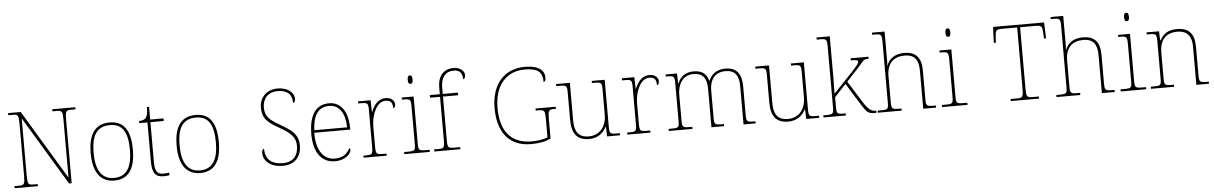

<svg xmlns="http://www.w3.org/2000/svg" viewBox="-34 -1290 11497 1818"><g transform="rotate(-5 5714.5 -381.0)"><path d="M50 0H271V-20H230C180 -20 174 -31 174 -108V-653L567 0H592V-606C592 -683 598 -694 648 -694H689V-714H470V-694H511C561 -694 567 -683 567 -606V-55L170 -714H50V-694H93C143 -694 149 -683 149 -606V-108C149 -31 143 -20 93 -20H50Z M996 10C1128 10 1197 -79 1197 -267C1197 -459 1127 -542 1001 -542C866 -542 796 -454 796 -267C796 -79 872 10 996 10ZM996 -15C877 -15 824 -108 824 -267C824 -433 875 -517 1001 -517C1117 -517 1169 -438 1169 -267C1169 -115 1124 -15 996 -15Z M1464 10C1482 10 1500 9 1521 5V-20C1500 -16 1485 -15 1463 -15C1407 -15 1385 -46 1385 -132V-511H1512V-536H1385V-657H1365C1365 -592 1354 -563 1341 -551C1328 -539 1307 -531 1279 -531V-511H1357V-141C1357 -30 1387 10 1464 10Z M1813 10C1945 10 2014 -79 2014 -267C2014 -459 1944 -542 1818 -542C1683 -542 1613 -454 1613 -267C1613 -79 1689 10 1813 10ZM1813 -15C1694 -15 1641 -108 1641 -267C1641 -433 1692 -517 1818 -517C1934 -517 1986 -438 1986 -267C1986 -115 1941 -15 1813 -15Z M2600 10C2718 10 2776 -67 2776 -169C2776 -286 2689 -330 2598 -384C2514 -433 2467 -469 2467 -554C2467 -636 2515 -699 2610 -699C2697 -699 2747 -661 2747 -575C2761 -575 2768 -589 2768 -614C2768 -675 2703 -724 2611 -724C2506 -724 2439 -650 2439 -559C2439 -458 2481 -417 2588 -357C2702 -293 2748 -249 2748 -168C2748 -78 2703 -15 2600 -15C2494 -15 2435 -66 2435 -166C2421 -166 2414 -150 2414 -126C2414 -59 2473 10 2600 10Z M3095 10C3196 10 3249 -51 3249 -85C3249 -94 3246 -99 3240 -103C3217 -54 3172 -15 3096 -15C2992 -15 2920 -103 2922 -276H3264V-290C3264 -448 3196 -542 3086 -542C2962 -542 2893 -451 2893 -262C2893 -87 2971 10 3095 10ZM3236 -300H2924C2931 -432 2973 -517 3085 -517C3183 -517 3235 -429 3236 -300Z M3367 0H3586V-20H3551C3491 -20 3484 -24 3484 -98V-284C3484 -407 3541 -519 3619 -519C3664 -519 3687 -501 3687 -443C3701 -443 3708 -458 3708 -476C3708 -514 3675 -544 3624 -544C3548 -544 3508 -482 3485 -424H3483L3480 -536H3361V-516H3379C3452 -516 3456 -512 3456 -442V-98C3456 -24 3449 -20 3389 -20H3367Z M3870 -658C3885 -658 3893 -666 3893 -698C3893 -729 3885 -738 3870 -738C3856 -738 3847 -729 3847 -698C3847 -666 3856 -658 3870 -658ZM3754 0H3996V-20H3966C3893 -20 3889 -24 3889 -94V-536H3776V-516H3794C3854 -516 3861 -512 3861 -438V-94C3861 -24 3857 -20 3784 -20H3754Z M4039 0H4287V-20H4233C4173 -20 4166 -24 4166 -98V-511H4310V-536H4166V-600C4166 -691 4209 -747 4287 -747C4354 -747 4370 -707 4370 -658C4380 -658 4392 -670 4392 -697C4392 -733 4353 -772 4289 -772C4194 -772 4138 -709 4138 -600V-536H4043V-511H4138V-98C4138 -24 4131 -20 4071 -20H4039Z M4957 10C5037 10 5093 -1 5146 -26V-214C5146 -291 5152 -302 5202 -302H5221V-322H5029V-302H5062C5112 -302 5118 -291 5118 -214V-41C5083 -24 5023 -15 4967 -15C4759 -15 4671 -150 4671 -358C4671 -573 4783 -699 4959 -699C5091 -699 5127 -654 5127 -566C5140 -566 5148 -579 5148 -608C5148 -667 5102 -724 4963 -724C4767 -724 4643 -588 4643 -358C4643 -137 4745 10 4957 10Z M5509 10C5598 10 5648 -39 5674 -91H5678L5681 0H5804V-20H5772C5712 -20 5705 -25 5705 -94V-536H5582V-516H5600C5673 -516 5677 -512 5677 -442V-202C5677 -104 5620 -15 5509 -15C5400 -15 5374 -86 5374 -181V-536H5243V-516H5269C5342 -516 5346 -512 5346 -442V-184C5346 -52 5399 10 5509 10Z M5874 0H6093V-20H6058C5998 -20 5991 -24 5991 -98V-284C5991 -407 6048 -519 6126 -519C6171 -519 6194 -501 6194 -443C6208 -443 6215 -458 6215 -476C6215 -514 6182 -544 6131 -544C6055 -544 6015 -482 5992 -424H5990L5987 -536H5868V-516H5886C5959 -516 5963 -512 5963 -442V-98C5963 -24 5956 -20 5896 -20H5874Z M6268 0H6493V-20H6473C6400 -20 6396 -24 6396 -94V-334C6396 -431 6445 -517 6545 -517C6639 -517 6673 -462 6673 -365V0H6793V-20H6778C6705 -20 6701 -24 6701 -94V-349C6701 -443 6746 -518 6852 -518C6942 -518 6978 -463 6978 -365V0H7093V-20H7083C7010 -20 7006 -24 7006 -94V-361C7006 -478 6959 -542 6852 -542C6763 -542 6715 -495 6694 -441H6691C6676 -495 6642 -542 6551 -542C6481 -542 6425 -510 6400 -443H6395L6392 -536H6284V-516H6301C6361 -516 6368 -511 6368 -442V-94C6368 -24 6364 -20 6291 -20H6268Z M7402 10C7491 10 7541 -39 7567 -91H7571L7574 0H7697V-20H7665C7605 -20 7598 -25 7598 -94V-536H7475V-516H7493C7566 -516 7570 -512 7570 -442V-202C7570 -104 7513 -15 7402 -15C7293 -15 7267 -86 7267 -181V-536H7136V-516H7162C7235 -516 7239 -512 7239 -442V-184C7239 -52 7292 10 7402 10Z M7738 0H7951V-20H7941C7868 -20 7864 -24 7864 -94V-181L7973 -298L8089 -110C8152 -9 8163 0 8228 0H8242V-20H8238C8195 -20 8166 -40 8118 -116L7992 -318L8103 -437C8165 -504 8156 -516 8212 -516V-536H8043V-516C8090 -516 8111 -514 8111 -497C8111 -483 8101 -466 8012 -373L7862 -215C7863 -272 7864 -322 7864 -374V-760H7738V-740H7769C7829 -740 7836 -736 7836 -662V-94C7836 -24 7832 -20 7759 -20H7738Z M8255 0H8481V-20H8462C8389 -20 8385 -24 8385 -94V-334C8385 -461 8452 -517 8553 -517C8646 -517 8686 -468 8686 -360V0H8808V-20H8791C8718 -20 8714 -24 8714 -94V-362C8714 -489 8657 -542 8553 -542C8448 -542 8402 -487 8384 -435H8382C8384 -447 8385 -465 8385 -482V-760H8265V-740H8290C8350 -740 8357 -736 8357 -662V-94C8357 -24 8353 -20 8280 -20H8255Z M8981 -658C8996 -658 9004 -666 9004 -698C9004 -729 8996 -738 8981 -738C8967 -738 8958 -729 8958 -698C8958 -666 8967 -658 8981 -658ZM8865 0H9107V-20H9077C9004 -20 9000 -24 9000 -94V-536H8887V-516H8905C8965 -516 8972 -512 8972 -438V-94C8972 -24 8968 -20 8895 -20H8865Z M9518 0H9787V-20H9723C9673 -20 9667 -31 9667 -108V-689H9819C9871 -689 9877 -675 9880 -620L9883 -563H9903L9897 -714H9412L9406 -563H9426L9429 -620C9432 -675 9438 -689 9490 -689H9639V-108C9639 -31 9633 -20 9583 -20H9518Z M9953 0H10179V-20H10160C10087 -20 10083 -24 10083 -94V-334C10083 -461 10150 -517 10251 -517C10344 -517 10384 -468 10384 -360V0H10506V-20H10489C10416 -20 10412 -24 10412 -94V-362C10412 -489 10355 -542 10251 -542C10146 -542 10100 -487 10082 -435H10080C10082 -447 10083 -465 10083 -482V-760H9963V-740H9988C10048 -740 10055 -736 10055 -662V-94C10055 -24 10051 -20 9978 -20H9953Z M10679 -658C10694 -658 10702 -666 10702 -698C10702 -729 10694 -738 10679 -738C10665 -738 10656 -729 10656 -698C10656 -666 10665 -658 10679 -658ZM10563 0H10805V-20H10775C10702 -20 10698 -24 10698 -94V-536H10585V-516H10603C10663 -516 10670 -512 10670 -438V-94C10670 -24 10666 -20 10593 -20H10563Z M10850 0H11071V-20H11055C10982 -20 10978 -24 10978 -94V-334C10978 -423 11014 -517 11145 -517C11246 -517 11282 -454 11282 -365V0H11402V-20H11387C11314 -20 11310 -24 11310 -94V-357C11310 -482 11260 -542 11145 -542C11071 -542 11021 -520 10981 -449H10977L10974 -536H10855V-516H10883C10943 -516 10950 -511 10950 -442V-94C10950 -24 10946 -20 10873 -20H10850Z"/></g></svg>

Font: Noto Serif Gurmukhi Thin
Style: Regular
Weight: 100
Designer: Vaibhav Singh and the Monotype Design Team
Foundry: Monotype Imaging Inc.
Version: Version 2.004